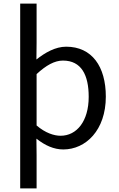

<svg xmlns="http://www.w3.org/2000/svg" viewBox="-20 -816 660 1065"><path d="M92 229H183V45L182 -47C230 -9 279 13 331 13C456 13 567 -94 567 -280C567 -447 490 -557 347 -557C287 -557 230 -524 182 -486L183 -579V-796H92ZM316 -63C280 -63 232 -78 183 -120V-405C236 -454 283 -480 329 -480C432 -480 472 -399 472 -279C472 -144 406 -63 316 -63Z"/></svg>

Font: Squished Noto Sans CJK JP Regular
Style: Regular
Weight: 400
Designer: Ryoko NISHIZUKA (kana & ideographs); Paul D. Hunt (Latin, Greek & Cyrillic); Wenlong ZHANG (bopomofo); Sandoll Communica
Foundry: Adobe Systems Incorporated
Version: Version 1.004;PS 1.004;hotconv 1.0.82;makeotf.lib2.5.63406